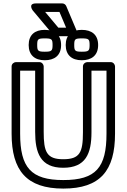

<svg xmlns="http://www.w3.org/2000/svg" viewBox="-20 -1065 742 1125"><path d="M350 -82C482.1 -82 516 -164.4 516 -290V-651H604V-282C604 -83.7 542.4 -10 351 -10C160.8 -10 98 -84 98 -282V-651H186V-292C186 -171.2 215.9 -82 350 -82ZM350 -132C252.8 -132 236 -176.1 236 -292V-676C236 -686.7 226.1 -701 211 -701H73C62.3 -701 48 -691.1 48 -676V-282C48 -65.6 135.6 40 351 40C567.7 40 654 -65.5 654 -282V-676C654 -686.7 644.1 -701 629 -701H491C480.3 -701 466 -691.1 466 -676V-290C466 -171.4 447.6 -132 350 -132ZM459 -840C500.3 -840 505 -835.7 505 -801C505 -766.7 499.2 -762 459 -762C419.3 -762 415 -767.5 415 -801C415 -835.8 419.1 -840 459 -840ZM459 -890C401.4 -890 365 -861 365 -801C365 -742.8 400.4 -712 459 -712C514.8 -712 555 -738.8 555 -801C555 -862.8 516.1 -890 459 -890ZM242 -840C283.3 -840 288 -835.7 288 -801C288 -766.7 282.2 -762 242 -762C202.3 -762 198 -767.5 198 -801C198 -835.8 202.1 -840 242 -840ZM242 -890C184.4 -890 148 -861 148 -801C148 -742.8 183.4 -712 242 -712C297.8 -712 338 -738.8 338 -801C338 -862.8 299.1 -890 242 -890ZM321.7 -903 244.6 -995H328.4L367.3 -903ZM290.8 -861.9C295.4 -856.6 302.6 -853 310 -853H405C447.4 -853 428 -887.7 428 -887.7L368 -1029.7C364.5 -1038 355.3 -1045 345 -1045H191C141.2 -1045 171.8 -1003.9 171.8 -1003.9Z"/></svg>

Font: Fog Sans
Style: Outline
Weight: 700
Foundry: Intel Corporation
Version: Version 1.00